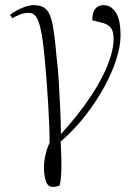

<svg xmlns="http://www.w3.org/2000/svg" viewBox="-20 -542 541 747"><path d="M184 185Q166 185 158.5 162.5Q151 140 151 109Q151 93 154 75.5Q157 58 162 41.5Q167 25 173 13Q173 -17 171.5 -55.5Q170 -94 167.5 -137Q165 -180 161.5 -225Q158 -270 154 -315Q147 -387 139 -425Q131 -463 120 -477.5Q109 -492 93 -492Q75 -492 59 -486Q43 -480 28 -471L19 -484Q28 -492 43.5 -500.5Q59 -509 77 -515.5Q95 -522 111 -522Q143 -522 159.5 -506Q176 -490 184.5 -447Q193 -404 200 -321Q206 -274 209 -220.5Q212 -167 214.5 -115Q217 -63 217 -20Q249 -55 279.5 -93.5Q310 -132 336 -171.5Q362 -211 381 -249.5Q400 -288 411 -324Q422 -360 422 -391Q422 -420 411.5 -433.5Q401 -447 379 -453L339 -463Q339 -493 350.5 -507.5Q362 -522 383 -522Q411 -522 430 -494.5Q449 -467 449 -403Q449 -363 432.5 -311Q416 -259 385 -202.5Q354 -146 311.5 -91.5Q269 -37 216 9Q217 26 217.5 41.5Q218 57 218.5 69.5Q219 82 219 90Q219 121 217.5 142.5Q216 164 212 180Q201 184 194.5 184.5Q188 185 184 185Z"/></svg>

Font: Literata 60pt ExtraLight
Style: Italic
Weight: 250
Italic angle: -2°
Designer: Latin by Veronika Burian and Jose Scaglione. Greek by Irene Vlachou. Cyrillic by Vera Evstafieva
Foundry: TypeTogether
Version: Version 3.103;gftools[0.9.29]